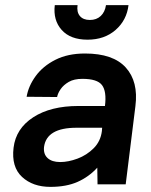

<svg xmlns="http://www.w3.org/2000/svg" viewBox="-20 -720 590 750"><path d="M194 -700H283Q279 -673 292 -657.5Q305 -642 331 -642Q357 -642 373.5 -657.5Q390 -673 394 -700H482Q475 -641 431.5 -603Q388 -565 322 -565Q255 -565 221 -603Q187 -641 194 -700ZM177 10Q108 10 66 -29Q24 -68 33 -143Q42 -218 110 -262Q178 -306 286 -306H390Q397 -363 378.5 -387.5Q360 -412 302 -412Q269 -412 248.5 -400Q228 -388 217 -372Q206 -356 203 -341L84 -342Q91 -384 119.5 -423Q148 -462 196.5 -486.5Q245 -511 312 -511Q422 -511 471.5 -456Q521 -401 509 -306L471 0H361L360 -65Q327 -29 283 -9.5Q239 10 177 10ZM215 -87Q247 -87 283 -100.5Q319 -114 346 -141Q373 -168 378 -208L379 -221H279Q162 -221 152 -146Q149 -118 166 -102.5Q183 -87 215 -87Z"/></svg>

Font: Haskoy Bold
Style: Italic
Weight: 700
Designer: Ertekin Erdin
Foundry: Ertekin Erdin
Version: Version 2.000; ttfautohint (v1.8.4.7-5d5b)